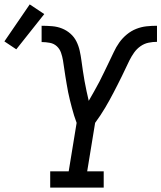

<svg xmlns="http://www.w3.org/2000/svg" viewBox="-98 -852 733 872"><path d="M130 0V-74H214L250 -294Q244 -310 238.5 -327.5Q233 -345 228.5 -362.5Q224 -380 219.5 -397.5Q215 -415 211.5 -433Q208 -451 205 -469Q202 -487 199 -505Q196 -523 193.5 -541.5Q191 -560 188 -578Q185 -596 179 -613Q173 -630 160 -642Q147 -654 128.5 -657.5Q110 -661 91 -661V-735Q115 -735 139 -733Q163 -731 184 -722.5Q205 -714 222 -699Q239 -684 249 -664Q259 -644 264 -621.5Q269 -599 272 -576Q275 -553 278.5 -530Q282 -507 286 -484Q290 -461 295 -438.5Q300 -416 305 -394Q317 -415 329.5 -437Q342 -459 353.5 -481Q365 -503 375.5 -525.5Q386 -548 397 -570Q408 -592 418.5 -615Q429 -638 443.5 -658.5Q458 -679 478 -695.5Q498 -712 521 -721Q544 -730 567.5 -732.5Q591 -735 615 -735V-662Q596 -662 576.5 -658Q557 -654 540 -642Q523 -630 511 -613Q499 -596 490 -578Q481 -560 472.5 -541.5Q464 -523 455 -505Q446 -487 437 -469Q428 -451 418.5 -433Q409 -415 399.5 -397.5Q390 -380 379.5 -362.5Q369 -345 357.5 -327.5Q346 -310 334 -294L298 -74H373V0ZM-24 -628 -78 -664 37 -832 103 -788Z"/></svg>

Font: Iosevka Etoile
Style: Italic
Weight: 400
Italic angle: -9°
Designer: Belleve Invis
Foundry: Belleve Invis
Version: Version 22.1.2; ttfautohint (v1.8.4)